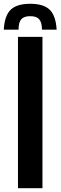

<svg xmlns="http://www.w3.org/2000/svg" viewBox="-52 -995 320 1015"><path d="M108 -975Q178.5 -975 210.8 -943.5Q243 -912 247.5 -838H170Q169.5 -876.5 155.2 -893Q141 -909.5 108 -909.5Q74.5 -909.5 60.2 -893Q46 -876.5 46 -838H-32Q-28 -912 4.5 -943.5Q37 -975 108 -975ZM43 0V-800H172.5V0Z"/></svg>

Font: Big Shoulders Display Thin ExtraBold
Style: Regular
Weight: 800
Version: Version 2.002